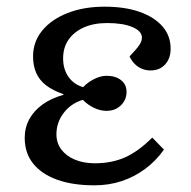

<svg xmlns="http://www.w3.org/2000/svg" viewBox="-20 -541 572 575"><path d="M263 14Q197 14 150.5 -3Q104 -20 79 -51.5Q54 -83 54 -128Q54 -159 68 -184.5Q82 -210 108 -228.5Q134 -247 170 -257V-259Q138 -270 118 -285.5Q98 -301 88.5 -322.5Q79 -344 79 -372Q79 -416 106.5 -449.5Q134 -483 182.5 -502Q231 -521 293 -521Q354 -521 398 -505.5Q442 -490 466.5 -462Q491 -434 491 -395Q491 -366 474.5 -348Q458 -330 431 -330Q417 -330 405 -335Q393 -340 383.5 -349.5Q374 -359 368 -372Q390 -395 397.5 -406.5Q405 -418 405 -428Q405 -448 376.5 -460Q348 -472 301 -472Q261 -472 231.5 -459Q202 -446 185.5 -422.5Q169 -399 169 -366Q169 -334 185 -311Q201 -288 229 -280Q243 -295 262.5 -304.5Q282 -314 299 -314Q326 -314 342.5 -301Q359 -288 359 -266Q359 -242 342 -225.5Q325 -209 299 -209Q281 -209 262.5 -217.5Q244 -226 228 -242Q192 -231 170.5 -202.5Q149 -174 149 -139Q149 -113 163.5 -93.5Q178 -74 204 -63Q230 -52 264 -52Q315 -52 355 -70Q395 -88 436 -129L471 -93Q447 -59 414.5 -35Q382 -11 344 1.5Q306 14 263 14Z"/></svg>

Font: Literata
Style: Italic
Weight: 400
Italic angle: -2°
Designer: Latin by Veronika Burian and Jose Scaglione. Greek by Irene Vlachou. Cyrillic by Vera Evstafieva
Foundry: TypeTogether
Version: Version 3.103;gftools[0.9.29]